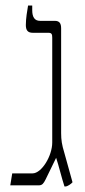

<svg xmlns="http://www.w3.org/2000/svg" viewBox="-20 -667 305 691"><path d="M212 4H216C223 4 236 -5 241 -11L211 -119C203 -145 200 -163 200 -188V-565C200 -583 194 -592 177 -592H124C105 -592 96 -605 96 -630V-647H81C78 -629 73 -601 73 -577C73 -558 80 -549 98 -549H154C166 -549 168 -544 168 -531V-154C168 -106 130 -43 97 -43H24L17 0H120C132 0 137 -7 144 -21L182 -99C191 -73 202 -26 212 4Z"/></svg>

Font: Noto Serif Hebrew SemiCondensed ExtraLight
Style: Regular
Weight: 200
Width: 4
Designer: Monotype Design Team
Foundry: Monotype Imaging Inc.
Version: Version 2.004